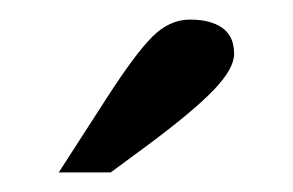

<svg xmlns="http://www.w3.org/2000/svg" viewBox="-20 -815 299 196"><path d="M40 -639 89 -715Q118 -760 135.5 -777.5Q153 -795 174 -795Q195 -795 207 -786.5Q219 -778 219 -760Q219 -745 198.5 -723.5Q178 -702 131 -667L93 -639Z"/></svg>

Font: Domine
Style: Regular
Weight: 400
Designer: Pablo Impallari, Rodrigo Fuenzalida, Brenda Gallo
Foundry: Pablo Impallari, Rodrigo Fuenzalida, Brenda Gallo
Version: Version 2.000;September 19, 2022;FontCreator 14.0.0.2877 64-